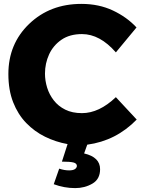

<svg xmlns="http://www.w3.org/2000/svg" viewBox="-20 -732 732 986"><path d="M366 234Q310 234 256 214L284 134Q310 143 335 143Q371 143 375 121Q375 107 357.5 102.5Q340 98 298 98L327 8Q266 -3 211.5 -29.8Q157 -56.5 114.5 -100.5Q72 -144.5 47.5 -207Q23 -269.5 23 -352Q23 -507 130 -609.5Q237 -712 398 -712Q488 -712 560 -678Q632 -644 681 -591L575 -463Q493 -557 401 -557Q338 -557 295.8 -528Q253.5 -499 232.2 -452.8Q211 -406.5 211 -354Q211 -318 222 -282.2Q233 -246.5 256 -216.8Q279 -187 315 -169Q351 -151 401 -151Q489 -151 575 -233L682 -118Q576 -9 428 11L412 56Q494 75 494 137Q494 188 454.5 211Q415 234 366 234Z"/></svg>

Font: Argentum Novus
Style: Bold
Weight: 700
Designer: Julieta Ulanovsky (font) & Cristiano Sobral (main changes)
Foundry: Julieta Ulanovsky (font) & Cristiano Sobral (main changes)
Version: Version 3.00;November 27, 2020;FontCreator 13.0.0.2655 64-bi